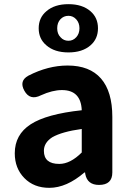

<svg xmlns="http://www.w3.org/2000/svg" viewBox="-20 -889 631 923"><path d="M217 14Q143 14 97 -33Q51 -80 51 -152Q51 -242 127.5 -291.5Q204 -341 373 -359Q369 -456 278 -456Q232 -456 177 -431Q124 -404 97 -453Q71 -500 116 -525Q211 -574 305 -574Q411 -574 465.5 -511.5Q520 -449 520 -327V-163V-60Q520 0 456 0Q400 0 390 -52L389 -60H386Q300 14 217 14ZM265 -101Q318 -101 373 -156V-269Q278 -256 231 -229Q191 -203 191 -164Q191 -101 265 -101ZM309 -637Q242 -637 203 -671Q166 -702 166 -753Q166 -804 203 -835Q242 -869 309 -869Q376 -869 415 -835Q451 -804 451 -753Q451 -702 415 -671Q376 -637 309 -637ZM309 -693Q331 -693 346.5 -710Q362 -727 362 -753Q362 -779 346.5 -796Q331 -813 309 -813Q286 -813 270.5 -796.5Q255 -780 255 -753Q255 -726 271 -710Q286 -693 309 -693Z"/></svg>

Font: GenSenRounded TW B
Style: Regular
Weight: 700
Version: Version 1.501;PS 1;hotconv 16.6.51;makeotf.lib2.5.65220